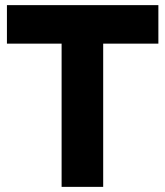

<svg xmlns="http://www.w3.org/2000/svg" viewBox="-20 -728 643 748"><path d="M220 0V-558H7V-708H597V-558H382V0Z"/></svg>

Font: Onest ExtraBold
Style: Regular
Weight: 800
Designer: Dmitri Voloshin, Andrey Kudryavtsev
Foundry: Dmitri Voloshin, Andrey Kudryavtsev
Version: Version 1.000;gftools[0.9.33]